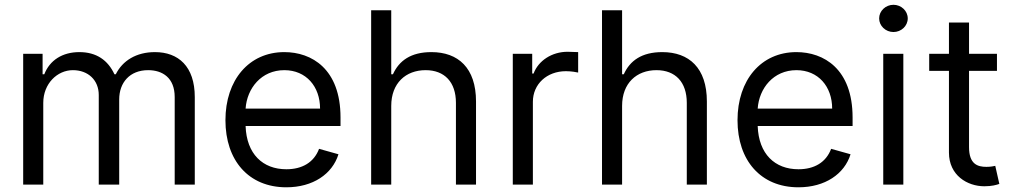

<svg xmlns="http://www.w3.org/2000/svg" viewBox="-20 -770 4229 801"><path d="M76.7 0H160.5V-340.9C160.5 -420.8 218.8 -477.3 284.1 -477.3C347.7 -477.3 392 -435.7 392 -373.6V0H477.3V-355.1C477.3 -425.4 521.3 -477.3 598 -477.3C657.7 -477.3 708.8 -445.7 708.8 -365.1V0H792.6V-365.1C792.6 -493.3 723.7 -552.6 626.4 -552.6C548.3 -552.6 491.1 -516.7 463.1 -460.2H457.4C430.4 -518.5 382.8 -552.6 311.1 -552.6C240.1 -552.6 187.5 -518.5 164.8 -460.2H157.7V-545.5H76.7Z M1174.7 11.4C1285.5 11.4 1366.5 -44 1392 -126.4L1311.1 -149.1C1289.8 -92.3 1240.4 -63.9 1174.7 -63.9C1076.3 -63.9 1008.5 -127.5 1004.6 -244.3H1400.6V-279.8C1400.6 -483 1279.8 -552.6 1166.2 -552.6C1018.5 -552.6 920.5 -436.1 920.5 -268.5C920.5 -100.9 1017 11.4 1174.7 11.4ZM1004.6 -316.8C1010.3 -401.6 1070.3 -477.3 1166.2 -477.3C1257.1 -477.3 1315.3 -409.1 1315.3 -316.8Z M1612.2 -328.1C1612.2 -423.3 1672.9 -477.3 1755.7 -477.3C1834.5 -477.3 1882.1 -427.6 1882.1 -340.9V0H1965.9V-346.6C1965.9 -486.9 1891.3 -552.6 1779.8 -552.6C1693.9 -552.6 1644.9 -516.7 1619.3 -460.2H1612.2V-727.3H1528.4V0H1612.2Z M2119.3 0H2203.1V-345.2C2203.1 -419 2261.4 -473 2340.9 -473C2363.3 -473 2386.4 -468.8 2392 -467.3V-552.6C2382.5 -553.3 2360.4 -554 2348 -554C2282.7 -554 2225.9 -517 2206 -463.1H2200.3V-545.5H2119.3Z M2575.3 -328.1C2575.3 -423.3 2636 -477.3 2718.7 -477.3C2797.6 -477.3 2845.2 -427.6 2845.2 -340.9V0H2929V-346.6C2929 -486.9 2854.4 -552.6 2742.9 -552.6C2657 -552.6 2608 -516.7 2582.4 -460.2H2575.3V-727.3H2491.5V0H2575.3Z M3311.1 11.4C3421.9 11.4 3502.8 -44 3528.4 -126.4L3447.4 -149.1C3426.1 -92.3 3376.8 -63.9 3311.1 -63.9C3212.7 -63.9 3144.9 -127.5 3141 -244.3H3536.9V-279.8C3536.9 -483 3416.2 -552.6 3302.6 -552.6C3154.8 -552.6 3056.8 -436.1 3056.8 -268.5C3056.8 -100.9 3153.4 11.4 3311.1 11.4ZM3141 -316.8C3146.7 -401.6 3206.7 -477.3 3302.6 -477.3C3393.5 -477.3 3451.7 -409.1 3451.7 -316.8Z M3664.8 0H3748.6V-545.5H3664.8ZM3707.4 -636.4C3740.1 -636.4 3767 -661.9 3767 -693.2C3767 -724.4 3740.1 -750 3707.4 -750C3674.7 -750 3647.7 -724.4 3647.7 -693.2C3647.7 -661.9 3674.7 -636.4 3707.4 -636.4Z M4139.2 -545.5H4022.7V-676.1H3938.9V-545.5H3856.5V-474.4H3938.9V-133.5C3938.9 -38.4 4015.6 7.1 4086.6 7.1C4117.9 7.1 4137.8 1.4 4149.1 -2.8L4132.1 -78.1C4125 -76.7 4113.6 -73.9 4095.2 -73.9C4058.2 -73.9 4022.7 -85.2 4022.7 -156.2V-474.4H4139.2Z"/></svg>

Font: Karasuma Gothic
Style: Regular
Weight: 400
Designer: Rasmus Andersson, Ryoko Nishizuka
Foundry: Genbu
Version: Version 1.00